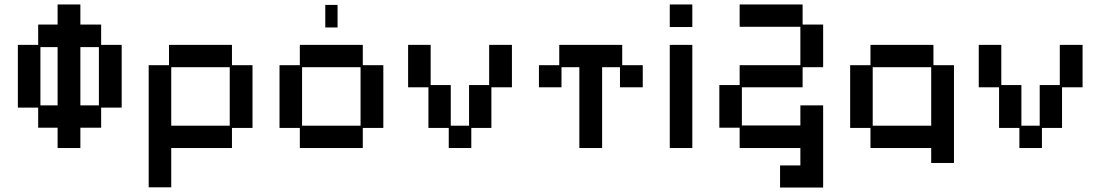

<svg xmlns="http://www.w3.org/2000/svg" viewBox="-20 -651 4930 860"><path d="M238 12V-79H151V-169H60V-450H151V-541H238V-631H340V-541H433V-450H525V-169H433V-79H340V12ZM161 -179H238V-440H161ZM340 -179H423V-440H340Z M646 188V-359H737V-450H1019V-359H1111V-78H1019V12H747V188ZM747 -88H1009V-350H747Z M1323 12V-78H1232V-359H1323V-450H1605V-359H1697V-78H1605V12ZM1333 -88H1595V-350H1333ZM1437 -528V-629H1492V-528Z M1990 12V-78H1899V-260H1808V-450H1909V-270H1999V-88H2081V-270H2171V-450H2273V-260H2181V-78H2091V12Z M2575 12V-350H2495V-260H2394V-359H2485V-450H2767V-359H2859V-260H2757V-350H2677V12Z M2980 12V-450H3081V12ZM2980 -530V-631H3081V-530Z M3474 189V90H3565V12H3293V-79H3202V-270H3293V-359H3565V-531H3293V-631H3575V-541H3667V-350H3575V-260H3303V-89H3565V-179H3667V189Z M4151 79V12H3879V-78H3788V-359H3879V-450H4161V-359H4253V79ZM3889 -88H4151V-350H3889Z M4546 12V-78H4455V-260H4364V-450H4465V-270H4555V-88H4637V-270H4727V-450H4829V-260H4737V-78H4647V12Z"/></svg>

Font: Pixelify Sans
Style: Regular
Weight: 400
Designer: Stefie Justprince
Foundry: Typecalism Foundryline
Version: Version 1.000;February 13, 2025;FontCreator 15.0.0.3015 64-b